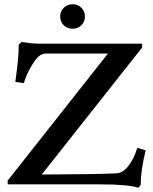

<svg xmlns="http://www.w3.org/2000/svg" viewBox="-20 -869 723 905"><path d="M322.3 -733.4Q297.4 -733.4 280.5 -750Q263.7 -766.6 263.7 -791.5Q263.7 -815.9 280.8 -832.5Q297.9 -849.1 322.3 -849.1Q346.7 -849.1 363.5 -832.5Q380.4 -815.9 380.4 -791.5Q380.4 -766.6 363.5 -750Q346.7 -733.4 322.3 -733.4ZM632.3 16.1Q585.4 0 450.7 0H16.1V-17.6L488.8 -616.7H196.3Q171.4 -616.7 150.4 -590.8Q131.3 -565.9 115.2 -534.2Q99.1 -502.4 92.8 -477.1L52.2 -482.9Q68.4 -595.7 68.4 -658.2L81.1 -670.9Q134.8 -663.1 163.6 -663.1H649.9V-645L176.8 -46.4Q440.9 -47.4 530.3 -52.2Q558.6 -53.7 585 -86.7Q611.3 -119.6 627 -171.9L666.5 -160.6Q643.1 -64.5 643.1 3.9Z"/></svg>

Font: Elstob 6pt Medium
Style: Regular
Weight: 500
Designer: Peter S. Baker
Version: Version 1.015